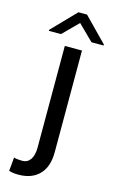

<svg xmlns="http://www.w3.org/2000/svg" viewBox="-140 -777 624 1044"><g transform="rotate(15 172.0 -255.0)"><path d="M140.6 -528.4H237.2V44Q237.2 126.1 195 169.6Q152.7 213.1 78.1 213.1Q63.2 213.1 50.6 211.6Q38 210.2 24.1 206L31.2 129.3Q38.7 132.5 55.8 133.7Q72.8 134.9 78.1 134.9Q108 134.9 124.3 110.8Q140.6 86.6 140.6 44ZM103.7 -585.2 188.9 -670.5 275.6 -585.2H343.7V-590.9L213.1 -724.4H164.8L35.5 -590.9V-585.2Z"/></g></svg>

Font: Interface
Style: Regular
Weight: 400
Designer: Rasmus Andersson
Foundry: rsms
Version: Version 1.8